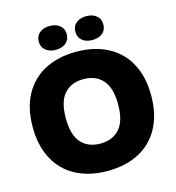

<svg xmlns="http://www.w3.org/2000/svg" viewBox="-133 -1044 1067 1166"><g transform="rotate(-15 400.5 -461.0)"><path d="M28 -365Q28 -484 74 -568Q120 -652 204 -695.5Q288 -739 400 -739Q513 -739 597 -695.5Q681 -652 727 -568Q773 -484 773 -365Q773 -246 727 -161.5Q681 -77 597 -33.5Q513 10 400 10Q288 10 204 -33.5Q120 -77 74 -161.5Q28 -246 28 -365ZM565 -365Q565 -468 521.5 -517.5Q478 -567 400 -567Q323 -567 279.5 -518Q236 -469 236 -365Q236 -260 279.5 -211Q323 -162 400 -162Q478 -162 521.5 -211.5Q565 -261 565 -365ZM428 -857Q428 -892 452.5 -912Q477 -932 516 -932Q555 -932 579.5 -912Q604 -892 604 -857Q604 -822 579.5 -802Q555 -782 516 -782Q477 -782 452.5 -802Q428 -822 428 -857ZM198 -857Q198 -892 222.5 -912Q247 -932 286 -932Q325 -932 349.5 -912Q374 -892 374 -857Q374 -822 349.5 -802Q325 -782 286 -782Q247 -782 222.5 -802Q198 -822 198 -857Z"/></g></svg>

Font: Mona Sans Black
Style: Regular
Weight: 900
Designer: Deni Anggara
Foundry: GitHub
Version: Version 2.000